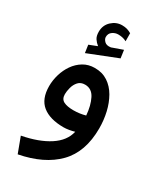

<svg xmlns="http://www.w3.org/2000/svg" viewBox="-229 -744 913 1087"><g transform="rotate(30 227.5 -200.5)"><path d="M171.9 -494.1Q155.3 -507.3 144.8 -523.4Q134.3 -539.6 134.3 -567.4Q134.3 -609.9 163.8 -637.5Q193.4 -665 231.4 -665Q250 -665 264.2 -660.9Q278.3 -656.7 292.5 -648.4L293 -596.2Q277.8 -604 264.4 -606.4Q251 -608.9 238.3 -608.9Q218.3 -608.9 200.9 -596.7Q183.6 -584.5 183.6 -561Q184.1 -546.9 197.5 -533.7Q210.9 -520.5 237.8 -524.4Q238.8 -524.4 240 -524.9Q241.2 -525.4 242.2 -525.9L309.6 -549.8L316.9 -498L127 -422.9L119.6 -473.6ZM410.6 -94.2Q410.6 60.1 325.7 146.7Q240.7 233.4 84 263.7L46.4 163.1Q153.3 142.6 220.5 98.9Q287.6 55.2 302.2 -9.8Q286.1 -4.9 266.8 -1.7Q247.6 1.5 231.9 1.5Q142.1 1.5 93.5 -37.6Q44.9 -76.7 44.9 -160.6Q44.9 -198.2 56.2 -236.6Q67.4 -274.9 89.6 -306.9Q111.8 -338.9 144.3 -358.6Q176.8 -378.4 218.8 -378.4Q268.1 -378.4 304.2 -354.5Q340.3 -330.6 363.8 -289.8Q387.2 -249 398.9 -198.5Q410.6 -147.9 410.6 -94.2ZM232.4 -109.9Q253.4 -109.9 273.4 -112.8Q293.5 -115.7 310.1 -120.6Q305.2 -183.1 283.4 -226.1Q261.7 -269 217.8 -269Q189.5 -269 173.6 -251Q157.7 -232.9 151.4 -208.5Q145 -184.1 145 -165Q145 -133.3 168 -121.6Q190.9 -109.9 232.4 -109.9Z"/></g></svg>

Font: Vazirmatn UI NL Medium
Style: Regular
Weight: 500
Designer: Saber Rastikerdar
Foundry: Saber Rastikerdar
Version: Version 33.003